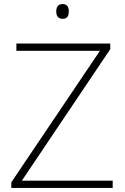

<svg xmlns="http://www.w3.org/2000/svg" viewBox="-20 -929 617 949"><path d="M289 -909C267 -909 258 -893 258 -873C258 -851 267 -836 289 -836C313 -836 320 -851 320 -873C320 -893 313 -909 289 -909ZM537 0V-36H88L525 -686V-714H61V-678H474L36 -28V0Z"/></svg>

Font: Noto Sans Gurmukhi ExtraLight
Style: Regular
Weight: 200
Designer: Jelle Bosma - Monotype Design Team
Foundry: Monotype Imaging Inc.
Version: Version 2.004